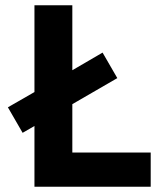

<svg xmlns="http://www.w3.org/2000/svg" viewBox="-20 -710 617 730"><path d="M10 -302 111 -360V-690H255V-443L370 -510L426 -413L255 -314V-130H553V0H111V-231L66 -205Z"/></svg>

Font: Oxanium
Style: Bold
Weight: 700
Designer: Severin Meyer
Version: Version 2.000